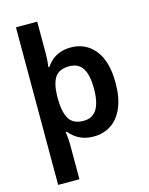

<svg xmlns="http://www.w3.org/2000/svg" viewBox="-143 -849 914 1177"><g transform="rotate(-15 314.0 -260.0)"><path d="M578 -273Q578 -181 551 -117.5Q524 -54 476 -22Q428 10 366 10Q327 10 298 0Q269 -10 247.5 -26.5Q226 -43 211 -61H204Q206 -53 207.5 -38Q209 -23 210 -8Q211 7 211 18V240H76V-760H211V-561Q211 -535 209 -510.5Q207 -486 205 -472H211Q226 -495 247.5 -513.5Q269 -532 299 -543Q329 -554 369 -554Q462 -554 520 -482.5Q578 -411 578 -273ZM441 -274Q441 -359 414.5 -402Q388 -445 329 -445Q265 -445 239 -406.5Q213 -368 211 -290V-273Q211 -189 236.5 -144Q262 -99 330 -99Q369 -99 393.5 -119.5Q418 -140 429.5 -179Q441 -218 441 -274Z"/></g></svg>

Font: Noto Sans Oriya SemiBold
Style: Regular
Weight: 600
Version: Version 2.003